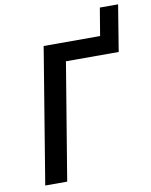

<svg xmlns="http://www.w3.org/2000/svg" viewBox="-95 -955 808 1025"><g transform="rotate(-10 308.5 -442.5)"><path d="M66 0 187 -735H493L518 -885H617L576 -634H290L185 0Z"/></g></svg>

Font: Iosevka Extended
Style: Bold Italic
Weight: 700
Width: 7
Italic angle: -9°
Monospace: yes
Designer: Belleve Invis
Foundry: Belleve Invis
Version: Version 32.5.0; ttfautohint (v1.8.4)